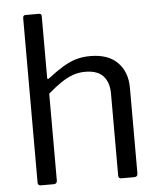

<svg xmlns="http://www.w3.org/2000/svg" viewBox="-53 -788 690 833"><g transform="rotate(-5 292.0 -371.0)"><path d="M91 0Q78 0 78 -13V-729Q78 -742 89 -742H148Q159 -742 159 -730V-463Q159 -458 161 -457Q163 -456 168 -460Q203 -487 232.5 -505Q262 -523 290.5 -531.5Q319 -540 353 -540Q431 -540 472 -498.5Q513 -457 513 -388V-16Q513 0 498 0H442Q435 0 432 -3.5Q429 -7 429 -13V-370Q429 -419 404 -446.5Q379 -474 325 -474Q296 -474 270.5 -464.5Q245 -455 219 -437.5Q193 -420 162 -393V-15Q162 0 146 0H91Z"/></g></svg>

Font: Libre Franklin Thin
Style: Regular
Weight: 400
Version: Version 3.000